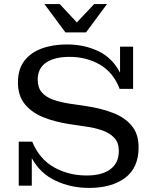

<svg xmlns="http://www.w3.org/2000/svg" viewBox="-20 -911 757 942"><path d="M301 -752 198 -891H273L357 -801L442 -891H505L402 -752ZM72 0V-216H138Q173 -131 244.5 -90.5Q316 -50 405 -50Q481 -50 522 -81Q563 -112 563 -170Q563 -211 541 -234.5Q519 -258 482.5 -271Q446 -284 402 -290L321 -302Q249 -313 192 -336Q135 -359 101.5 -400.5Q68 -442 68 -506Q68 -571 99 -612Q130 -653 184.5 -673Q239 -693 309 -693Q392 -693 461.5 -660.5Q531 -628 569 -554V-682H633V-475H567Q536 -556 470 -594Q404 -632 321 -632Q248 -632 206.5 -604Q165 -576 165 -520Q165 -481 185.5 -457.5Q206 -434 240.5 -422Q275 -410 318 -403L399 -391Q475 -380 533.5 -357.5Q592 -335 626 -294.5Q660 -254 660 -188Q660 -88 594 -38.5Q528 11 417 11Q328 11 252.5 -24.5Q177 -60 136 -135V0Z"/></svg>

Font: Montagu Slab 16pt
Style: Regular
Weight: 400
Designer: Florian Karsten
Foundry: Florian Karsten
Version: Version 1.000; ttfautohint (v1.8.3)